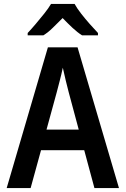

<svg xmlns="http://www.w3.org/2000/svg" viewBox="-20 -958 640 978"><path d="M14 0 224 -717H375L586 0H461L409 -193H189L136 0ZM269 -488 217 -298H381L330 -488Q323 -515 315 -547.5Q307 -580 300 -613Q293 -580 284.5 -547.5Q276 -515 269 -488ZM121 -790Q139 -809 161.5 -835.5Q184 -862 205.5 -889Q227 -916 240 -938H360Q372 -916 393 -889Q414 -862 437 -836Q460 -810 479 -790V-778H398Q374 -793 349 -816.5Q324 -840 299 -866Q273 -840 249 -816.5Q225 -793 201 -778H121Z"/></svg>

Font: Noto Sans Mono SemiBold
Style: Regular
Weight: 600
Designer: Monotype Design Team
Foundry: Monotype Imaging Inc.
Version: Version 2.014; ttfautohint (v1.8.4.7-5d5b)